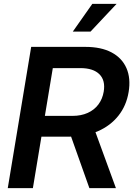

<svg xmlns="http://www.w3.org/2000/svg" viewBox="-20 -969 687 989"><path d="M20 0 140.6 -727.5H419.9Q501 -727.5 554.7 -699Q608.4 -670.4 631.3 -618.2Q654.3 -565.9 642.6 -495.1Q630.9 -424.3 589.8 -372.8Q548.8 -321.3 484.6 -293.2Q420.4 -265.1 338.4 -265.1H140.1L157.7 -372.1H353.5Q397.9 -372.1 431.9 -387.5Q465.8 -402.8 486.8 -430.9Q507.8 -459 514.2 -496.6Q523.9 -554.7 492.2 -586.4Q460.4 -618.2 393.6 -618.2H252L149.4 0ZM440.4 0 323.7 -328.6H457L577.1 0ZM355 -806.2 455.6 -949.2H580.6L446.3 -806.2Z"/></svg>

Font: Inter 28pt SemiBold
Style: Italic
Weight: 600
Italic angle: -9.3988°
Designer: Rasmus Andersson
Foundry: rsms
Version: Version 4.001;git-66647c0bb